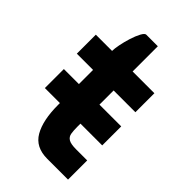

<svg xmlns="http://www.w3.org/2000/svg" viewBox="-200 -716 786 786"><g transform="rotate(45 193.0 -323.0)"><path d="M22 -308H109V-390H15V-500H109Q109 -513 113.5 -536.5Q118 -560 126 -585.5Q134 -611 143.5 -628.5Q153 -646 161 -646H228V-500H354V-390H228V-308H354V-198H228V-179Q228 -158 230.5 -142.5Q233 -127 246 -119Q259 -111 290 -111H354V0H234Q166 0 137.5 -49.5Q109 -99 109 -187V-198H22Z"/></g></svg>

Font: Haskoy Bold
Style: Regular
Weight: 700
Designer: Ertekin Erdin
Foundry: Ertekin Erdin
Version: Version 1.500; ttfautohint (v1.8.3)